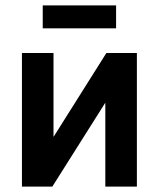

<svg xmlns="http://www.w3.org/2000/svg" viewBox="-20 -693 590 713"><path d="M371.1 0V-310.1H370.1L174.3 0H61.5V-496.1H178.7V-186H179.7L375 -496.1H488.3V0ZM138.7 -587.9V-672.9H411.1V-587.9ZM0 -496.1Z"/></svg>

Font: Code New Roman
Style: Bold
Weight: 700
Monospace: yes
Designer: Sam Radian
Foundry: Code New Roman
Version: Version 1.508 October 19, 2014